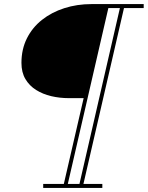

<svg xmlns="http://www.w3.org/2000/svg" viewBox="-20 -770 724 940"><path d="M191.5 150V130.5H292.5L389.5 -289.5H317Q272.5 -289.5 231 -299.2Q189.5 -309 156.8 -329.5Q124 -350 104.5 -382.8Q85 -415.5 85 -462Q85 -528.5 111.5 -581.8Q138 -635 185.2 -672.5Q232.5 -710 294.8 -730Q357 -750 428.5 -750H683.5V-730.5H587L388.5 130.5H481V150ZM312 130.5H369L567 -730.5H510.5Z"/></svg>

Font: Bodoni Moda
Style: Bold Italic
Weight: 700
Italic angle: -13°
Version: Version 2.004